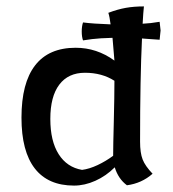

<svg xmlns="http://www.w3.org/2000/svg" viewBox="-20 -567 540 599"><path d="M423 -447Q417 -324 417 -125Q417 -90 425 -69.5Q433 -49 456 -25Q422 5 376 11Q349 -9 338 -45Q311 -18 277.5 -3Q244 12 211 12Q130 12 88.5 -41.5Q47 -95 47 -200Q47 -308 89.5 -363Q132 -418 216 -418Q282 -418 337 -378L331 -449Q291 -448 267 -445Q243 -442 239 -441Q235 -452 235 -469Q235 -485 239 -497Q269 -493 325 -491Q322 -515 318 -527Q347 -538 372.5 -542.5Q398 -547 429 -547Q428 -538 427 -525Q426 -512 425 -493Q449 -494 478 -499Q481 -475 481 -472Q481 -470 478 -443Q420 -447 423 -447ZM335 -186Q337 -268 337 -315Q298 -340 245 -340Q193 -340 165 -303Q137 -266 137 -196Q137 -127 163 -86Q189 -45 236 -37Q259 -40 284.5 -52Q310 -64 333 -81Q333 -112 335 -186Z"/></svg>

Font: Mirza
Style: Regular
Weight: 400
Designer: Arabic design by Kourosh Beigpour, Latin design by Eduardo Tunni, engineering by Lasse Fister
Version: Version 1.0010g